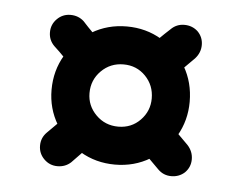

<svg xmlns="http://www.w3.org/2000/svg" viewBox="-34 -453 486 378"><g transform="rotate(5 209.0 -264.5)"><path d="M343 -125Q332 -115 316.5 -115Q301 -115 290 -126Q269 -147 248 -168Q248 -168 248 -168Q248 -168 248 -168Q237 -179 237 -194.5Q237 -210 248 -221Q259 -232 274.5 -232Q290 -232 301 -221Q322 -200 343 -179Q354 -167 354 -151.5Q354 -136 343 -125ZM160 -362Q171 -351 171 -335.5Q171 -320 160 -309Q149 -298 133.5 -298Q118 -298 107 -309Q96 -319 86 -329.5Q76 -340 65 -350Q54 -361 54 -376.5Q54 -392 65 -403Q76 -414 91.5 -414Q107 -414 118 -404Q128 -393 138.5 -382.5Q149 -372 160 -362Q160 -362 160 -362Q160 -362 160 -362ZM65 -126Q54 -137 54 -152.5Q54 -168 65 -179Q86 -200 107 -221Q107 -221 107 -221Q107 -221 107 -221Q118 -232 133.5 -232Q149 -232 160 -221Q171 -210 171 -194.5Q171 -179 160 -168Q139 -147 118 -125Q107 -115 91.5 -115Q76 -115 65 -126ZM301 -308Q290 -297 274.5 -297Q259 -297 248 -308Q237 -319 237 -334.5Q237 -350 248 -361Q258 -372 268.5 -382.5Q279 -393 290 -403Q301 -414 316.5 -414Q332 -414 343 -404Q354 -393 354 -377.5Q354 -362 343 -350Q333 -340 322.5 -329.5Q312 -319 301 -308Q301 -308 301 -308Q301 -308 301 -308ZM265 -264Q265 -290 247.5 -308Q230 -326 204 -326Q178 -326 160 -308Q142 -290 142 -264Q142 -239 160 -221Q178 -203 204 -203Q230 -203 247.5 -221Q265 -239 265 -264ZM67 -264Q67 -302 85.5 -333Q104 -364 135 -382.5Q166 -401 204 -401Q242 -401 273 -382.5Q304 -364 322 -333Q340 -302 340 -264Q340 -227 322 -196Q304 -165 273 -146.5Q242 -128 204 -128Q166 -128 135 -146.5Q104 -165 85.5 -196Q67 -227 67 -264Z"/></g></svg>

Font: FRB American Cursive Guidelines Extrabold
Style: Bold Italic
Weight: 800
Italic angle: -25°
Version: Version 2.0;Modular Font Editor K font №1